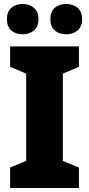

<svg xmlns="http://www.w3.org/2000/svg" viewBox="-20 -948 448 968"><path d="M378 0H31V-103L112 -137V-577L31 -611V-714H378V-611L297 -577V-137L378 -103ZM15 -851Q15 -890 37.5 -909Q60 -928 94 -928Q128 -928 151 -908.5Q174 -889 174 -851Q174 -814 151 -794.5Q128 -775 94 -775Q60 -775 37.5 -794Q15 -813 15 -851ZM234 -851Q234 -890 256.5 -909Q279 -928 314 -928Q348 -928 371 -908.5Q394 -889 394 -851Q394 -814 371 -794.5Q348 -775 314 -775Q279 -775 256.5 -794Q234 -813 234 -851Z"/></svg>

Font: Noto Sans Lao SemiCondensed Black
Style: Regular
Weight: 900
Width: 4
Designer: Monotype Design Team
Foundry: Monotype Imaging Inc.
Version: Version 2.003; ttfautohint (v1.8.4.7-5d5b)